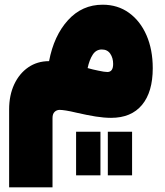

<svg xmlns="http://www.w3.org/2000/svg" viewBox="-20 -493 699 812"><path d="M301.8 64H404.8V248.5H301.8ZM436 64H538.6V248.5H436ZM414.1 -473.1Q478 -473.1 525.6 -438.7Q573.2 -404.3 599.6 -343.8Q626 -283.2 626 -204.6Q626 -104 580.6 -49.3Q535.2 5.4 449.7 5.4Q420.4 5.4 384.8 -0.2Q349.1 -5.9 304.7 -16.1Q276.4 -22.9 258.8 -25.6Q241.2 -28.3 232.4 -28.3Q219.7 -28.3 210.9 -19.8Q202.1 -11.2 202.1 5.9V299.3H18.6V-30.3Q18.6 -89.8 40 -136Q61.5 -182.1 99.6 -208.3Q137.7 -234.4 187.5 -234.4Q208 -342.3 267.6 -407.7Q327.1 -473.1 414.1 -473.1ZM410.6 -283.7Q386.2 -283.7 372.1 -261.7Q357.9 -239.7 350.6 -205.1Q373 -198.7 395.5 -194.3Q421.4 -188.5 434.1 -188.5Q458.5 -188.5 458.5 -222.7Q458.5 -248 446.3 -265.9Q434.1 -283.7 410.6 -283.7Z"/></svg>

Font: Estedad-FD Black
Style: Regular
Weight: 900
Designer: Amin Abedi
Version: Version 7.3